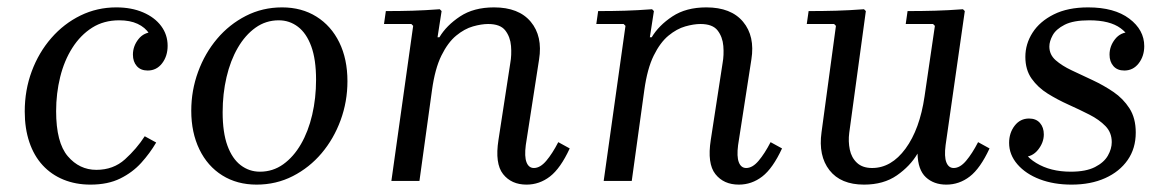

<svg xmlns="http://www.w3.org/2000/svg" viewBox="-20 -490 3161 520"><path d="M225 10Q185 10 152 -3.5Q119 -17 95.5 -42.5Q72 -68 59.5 -105Q47 -142 47 -188Q47 -246 66 -297Q85 -348 119 -387Q153 -426 198 -448Q243 -470 295 -470Q336 -470 367.5 -456.5Q399 -443 416.5 -419.5Q434 -396 434 -366Q434 -338 419 -318.5Q404 -299 380 -299Q361 -299 350.5 -311Q340 -323 340 -342Q340 -365 355 -384Q370 -403 395 -403Q415 -403 420.5 -391Q426 -379 426 -365L396 -358Q396 -381 384.5 -398.5Q373 -416 352.5 -425.5Q332 -435 303 -435Q261 -435 229.5 -415Q198 -395 176 -360.5Q154 -326 143 -281.5Q132 -237 132 -189Q132 -104 163.5 -67Q195 -30 241 -30Q287 -30 318.5 -58.5Q350 -87 372 -121L403 -104Q386 -75 362.5 -49Q339 -23 305.5 -6.5Q272 10 225 10Z M744 -470Q797 -470 837 -445Q877 -420 899 -375Q921 -330 921 -270Q921 -215 902.5 -164.5Q884 -114 851 -75Q818 -36 773 -13Q728 10 675 10Q622 10 582 -15Q542 -40 520 -85.5Q498 -131 498 -190Q498 -245 516.5 -295.5Q535 -346 568 -385Q601 -424 646 -447Q691 -470 744 -470ZM684 -25Q719 -25 747 -45Q775 -65 795 -99.5Q815 -134 825.5 -179Q836 -224 836 -274Q836 -329 823 -364.5Q810 -400 787 -417.5Q764 -435 735 -435Q700 -435 672 -415Q644 -395 624 -360.5Q604 -326 593.5 -281Q583 -236 583 -186Q583 -131 596 -95.5Q609 -60 632 -42.5Q655 -25 684 -25Z M1492 -105 1523 -88Q1498 -34 1469.5 -12Q1441 10 1406 10Q1365 10 1342.5 -18.5Q1320 -47 1330 -111L1362 -319Q1366 -341 1364 -365.5Q1362 -390 1348.5 -407.5Q1335 -425 1302 -425Q1284 -425 1261 -418.5Q1238 -412 1215.5 -393.5Q1193 -375 1175.5 -339.5Q1158 -304 1150 -246L1116 0H1040L1099 -420L1094 -425H1020L1025 -460Q1064 -460 1097.5 -461Q1131 -462 1171 -465L1176 -460L1165 -389H1170Q1189 -421 1226 -445.5Q1263 -470 1318 -470Q1385 -470 1417.5 -431Q1450 -392 1440 -329L1404 -97Q1400 -66 1406 -50.5Q1412 -35 1426 -35Q1443 -35 1459.5 -54.5Q1476 -74 1492 -105Z M2067 -105 2098 -88Q2073 -34 2044.5 -12Q2016 10 1981 10Q1940 10 1917.5 -18.5Q1895 -47 1905 -111L1937 -319Q1941 -341 1939 -365.5Q1937 -390 1923.5 -407.5Q1910 -425 1877 -425Q1859 -425 1836 -418.5Q1813 -412 1790.5 -393.5Q1768 -375 1750.5 -339.5Q1733 -304 1725 -246L1691 0H1615L1674 -420L1669 -425H1595L1600 -460Q1639 -460 1672.5 -461Q1706 -462 1746 -465L1751 -460L1740 -389H1745Q1764 -421 1801 -445.5Q1838 -470 1893 -470Q1960 -470 1992.5 -431Q2025 -392 2015 -329L1979 -97Q1975 -66 1981 -50.5Q1987 -35 2001 -35Q2018 -35 2034.5 -54.5Q2051 -74 2067 -105Z M2629 -105 2660 -88Q2635 -34 2606.5 -12Q2578 10 2543 10Q2509 10 2487.5 -10Q2466 -30 2465 -74Q2445 -40 2409 -15Q2373 10 2320 10Q2257 10 2226.5 -29Q2196 -68 2205 -132L2244 -420L2239 -425H2165L2170 -460Q2209 -460 2244.5 -461Q2280 -462 2320 -465L2325 -460L2280 -130Q2277 -107 2281.5 -85Q2286 -63 2301 -49Q2316 -35 2342 -35Q2394 -35 2432.5 -87.5Q2471 -140 2484 -229L2512 -420L2507 -425H2433L2438 -460Q2477 -460 2512.5 -461Q2548 -462 2588 -465L2593 -460L2541 -97Q2537 -66 2543 -50.5Q2549 -35 2563 -35Q2580 -35 2596.5 -54.5Q2613 -74 2629 -105Z M2882 10Q2834 10 2796 -4.5Q2758 -19 2735.5 -45Q2713 -71 2713 -103Q2713 -130 2728 -149.5Q2743 -169 2767 -169Q2786 -169 2796.5 -157Q2807 -145 2807 -126Q2807 -104 2791.5 -84.5Q2776 -65 2752 -65Q2733 -65 2727 -77Q2721 -89 2721 -103H2748Q2748 -72 2786.5 -48.5Q2825 -25 2880 -25Q2921 -25 2945.5 -37.5Q2970 -50 2980.5 -68.5Q2991 -87 2991 -105Q2991 -131 2974 -148.5Q2957 -166 2930.5 -179.5Q2904 -193 2874 -206.5Q2844 -220 2817.5 -236.5Q2791 -253 2774 -277Q2757 -301 2757 -336Q2757 -371 2776.5 -401.5Q2796 -432 2834 -451Q2872 -470 2927 -470Q2998 -470 3038.5 -439.5Q3079 -409 3079 -365Q3079 -338 3064 -318.5Q3049 -299 3025 -299Q3006 -299 2995.5 -311Q2985 -323 2985 -342Q2985 -365 3000 -384Q3015 -403 3040 -403Q3060 -403 3065.5 -391Q3071 -379 3071 -365H3044Q3044 -392 3015 -413.5Q2986 -435 2930 -435Q2887 -435 2863.5 -423Q2840 -411 2831 -394.5Q2822 -378 2822 -364Q2822 -342 2839 -327Q2856 -312 2882.5 -299.5Q2909 -287 2939 -273Q2969 -259 2995.5 -241Q3022 -223 3039 -196.5Q3056 -170 3056 -131Q3056 -88 3034 -56.5Q3012 -25 2973 -7.5Q2934 10 2882 10Z"/></svg>

Font: Brygada 1918
Style: Italic
Weight: 400
Italic angle: -8°
Designer: Mateusz Machalski | Borys Kosmynka | Przemek Hoffer
Foundry: NIEPODLEGLA 2018
Version: Version 3.006